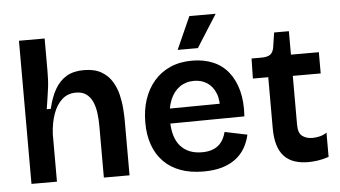

<svg xmlns="http://www.w3.org/2000/svg" viewBox="-52 -845 1674 946"><g transform="rotate(-5 785.0 -371.5)"><path d="M68 0V-319V-708H195V-548Q195 -527 194 -504Q193 -481 189.5 -457Q186 -433 182.5 -408.5Q179 -384 175 -360H195Q208 -417 230.5 -456Q253 -495 287.5 -515.5Q322 -536 373 -536Q426 -536 459.5 -516.5Q493 -497 512 -466Q531 -435 539.5 -399.5Q548 -364 550.5 -329.5Q553 -295 553 -271V0H426V-256Q426 -291 421.5 -322.5Q417 -354 406 -377.5Q395 -401 375.5 -415Q356 -429 325 -429Q284 -429 256 -403.5Q228 -378 212.5 -334.5Q197 -291 194 -235V0Z M918 13Q854 13 805 -5Q756 -23 722 -57.5Q688 -92 670.5 -141Q653 -190 653 -252Q653 -314 670 -365.5Q687 -417 720 -455.5Q753 -494 800.5 -515Q848 -536 909 -536Q966 -536 1011.5 -517Q1057 -498 1087.5 -460Q1118 -422 1132.5 -367Q1147 -312 1142 -240L734 -236V-310L1067 -313L1025 -272Q1031 -328 1016.5 -364Q1002 -400 974 -418Q946 -436 910 -436Q869 -436 838.5 -414.5Q808 -393 791.5 -352.5Q775 -312 775 -254Q775 -167 813 -124.5Q851 -82 919 -82Q948 -82 969 -89.5Q990 -97 1003.5 -109.5Q1017 -122 1025.5 -138.5Q1034 -155 1038 -172L1149 -149Q1141 -113 1123.5 -83Q1106 -53 1077.5 -31.5Q1049 -10 1010 1.5Q971 13 918 13ZM943 -595H843L915 -756H1045Z M1437 12Q1398 12 1367.5 1.5Q1337 -9 1316.5 -31.5Q1296 -54 1286 -88.5Q1276 -123 1276 -171V-422H1200L1202 -521H1250Q1281 -521 1295 -531.5Q1309 -542 1313 -567L1324 -639H1397V-523H1535V-418H1397V-176Q1397 -135 1417 -120Q1437 -105 1467 -105Q1485 -105 1503.5 -109.5Q1522 -114 1538 -125V-5Q1508 5 1482.5 8.5Q1457 12 1437 12Z"/></g></svg>

Font: Bricolage Grotesque 48pt Condensed ExtraBold SemiBold
Style: Regular
Weight: 600
Version: Version 1.000;gftools[0.9.30]